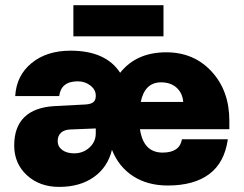

<svg xmlns="http://www.w3.org/2000/svg" viewBox="-20 -713 948 746"><path d="M265.1 -692.9H615.2V-571.8H265.1ZM631.8 7.8Q553.7 7.8 497.6 -28.3Q441.4 -64.5 415 -130.9Q398.4 -63 344.5 -24.9Q290.5 13.2 210 13.2Q133.8 13.2 84.5 -32.2Q35.2 -77.6 35.2 -147.9Q35.2 -219.2 74.7 -257.8Q114.3 -296.4 191.9 -300.8L313 -307.1Q334 -308.6 343 -316.4Q352.1 -324.2 352.1 -339.8V-341.8Q352.1 -364.3 331.3 -380.6Q310.5 -397 282.2 -397Q217.3 -397 210 -339.8H39.1Q43.9 -419.9 102.8 -468Q161.6 -516.1 253.9 -516.1Q391.1 -516.1 446.8 -430.2Q509.8 -509.8 626 -509.8Q733.4 -509.8 802.2 -435.1Q871.1 -360.4 871.1 -244.1V-210.9H523.9Q537.1 -120.1 611.8 -120.1Q678.2 -120.1 687 -171.9H865.2Q852.5 -81.1 793 -36.6Q733.4 7.8 631.8 7.8ZM606 -393.1Q542.5 -393.1 526.9 -316.9H691.9Q689 -352.1 665.8 -372.6Q642.6 -393.1 606 -393.1ZM204.1 -165Q204.1 -143.6 221.7 -130.4Q239.3 -117.2 268.1 -117.2Q302.7 -117.2 327.4 -139.6Q352.1 -162.1 352.1 -194.8V-213.9L254.9 -210Q230.5 -209.5 217.3 -197.5Q204.1 -185.5 204.1 -165Z"/></svg>

Font: Overused Grotesk ExtraBold
Style: Regular
Weight: 800
Version: Version 0.002